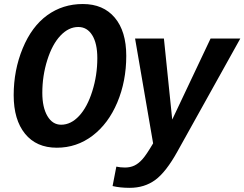

<svg xmlns="http://www.w3.org/2000/svg" viewBox="-20 -718 1204 946"><path d="M602.1 -442.9Q602.1 -317.9 557.9 -213.1Q513.7 -108.4 435.8 -49.3Q357.9 9.8 259.8 9.8Q159.2 9.8 103.3 -59.1Q47.4 -127.9 47.4 -249Q47.4 -372.1 91.8 -479.7Q136.2 -587.4 212.6 -642.8Q289.1 -698.2 388.2 -698.2Q488.8 -698.2 545.4 -631.1Q602.1 -564 602.1 -442.9ZM281.2 -103.5Q329.6 -103.5 369.9 -147Q410.2 -190.4 434.8 -268.8Q459.5 -347.2 459.5 -431.6Q459.5 -504.4 434.3 -544.7Q409.2 -585 365.7 -585Q317.9 -585 277.6 -542.2Q237.3 -499.5 212.9 -421.9Q188.5 -344.2 188.5 -260.7Q188.5 -189 213.6 -146.2Q238.8 -103.5 281.2 -103.5ZM619.1 207.5Q571.8 207.5 534.7 198.7L553.2 103Q573.2 107.4 595.7 107.4Q621.6 107.4 641.8 97.9Q662.1 88.4 681.6 66.7Q701.2 44.9 734.4 -11.7L645.5 -528.3H787.6L828.6 -128.9L1017.6 -528.3H1164.1L854.5 27.8Q798.3 129.4 745.1 168.5Q691.9 207.5 619.1 207.5Z"/></svg>

Font: Liberation Sans
Style: Bold Italic
Weight: 700
Italic angle: -12°
Designer: Steve Matteson
Foundry: Ascender Corporation
Version: Version 2.1.5